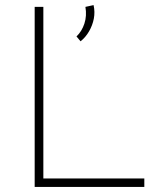

<svg xmlns="http://www.w3.org/2000/svg" viewBox="-20 -733 621 753"><path d="M116 -706H150V-33H546V0H116ZM296 -571 280 -590Q301 -610 311 -640.5Q321 -671 315 -706L347 -713Q353 -686 348 -660Q343 -634 329.5 -610.5Q316 -587 296 -571Z"/></svg>

Font: Josefin Sans Thin ExtraLight
Style: Regular
Weight: 250
Version: Version 2.001